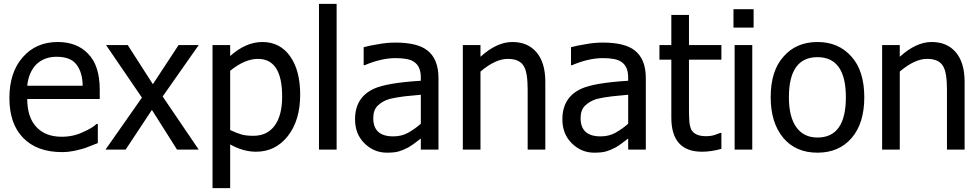

<svg xmlns="http://www.w3.org/2000/svg" viewBox="-20 -780 5110 1001"><path d="M304 13Q173 13 101 -61Q29 -134 29 -269Q29 -403 99 -482Q168 -561 281 -561Q381 -561 439 -500Q500 -439 500 -312V-264H122Q122 -169 169.5 -118Q217 -67 302 -67Q363 -67 414 -92Q459 -111 484 -134H490V-34L449 -18Q423 -7 406 -3Q373 6 358 8Q335 13 304 13ZM122 -333H411Q410 -403 379 -443Q349 -484 275 -484Q209 -484 167 -442Q129 -401 122 -333Z M1016 -545 828 -277 1016 0H903L772 -207L635 0H530L720 -271L533 -545H646L777 -341L911 -545Z M1545 -287Q1545 -152 1480 -70Q1416 11 1315 11Q1248 11 1180 -27V201H1088V-545H1180V-488Q1262 -561 1348 -561Q1440 -561 1493 -486Q1545 -412 1545 -287ZM1451 -277Q1451 -473 1325 -473Q1256 -473 1180 -411V-102Q1214 -86 1242 -78Q1267 -72 1301 -72Q1373 -72 1412 -125Q1451 -178 1451 -277Z M1643 -760H1735V0H1643Z M2174 -135V-286L2091 -278Q2042 -272 2010 -264Q1974 -253 1949 -229Q1926 -206 1926 -164Q1926 -69 2030 -69Q2074 -69 2108 -88Q2145 -109 2174 -135ZM2266 0H2174V-58L2144 -35Q2127 -22 2108 -11Q2079 4 2060 9Q2038 16 1997 16Q1929 16 1879 -34Q1831 -82 1831 -158Q1831 -273 1931 -318Q1998 -348 2174 -359V-376Q2174 -436 2136 -459Q2109 -477 2042 -477Q1968 -477 1881 -440H1876V-534Q1905 -542 1949 -549Q1995 -558 2042 -558Q2155 -558 2207 -518Q2266 -473 2266 -373Z M2823 -354V0H2731V-311Q2731 -401 2712 -433Q2691 -473 2627 -473Q2563 -473 2485 -407V0H2393V-545H2485V-484Q2570 -561 2651 -561Q2732 -561 2777.5 -507Q2823 -453 2823 -354Z M3255 -135V-286L3172 -278Q3123 -272 3091 -264Q3055 -253 3030 -229Q3007 -206 3007 -164Q3007 -69 3111 -69Q3155 -69 3189 -88Q3226 -109 3255 -135ZM3347 0H3255V-58L3225 -35Q3208 -22 3189 -11Q3160 4 3141 9Q3119 16 3078 16Q3010 16 2960 -34Q2912 -82 2912 -158Q2912 -273 3012 -318Q3079 -348 3255 -359V-376Q3255 -436 3217 -459Q3190 -477 3123 -477Q3049 -477 2962 -440H2957V-534Q2986 -542 3030 -549Q3076 -558 3123 -558Q3236 -558 3288 -518Q3347 -473 3347 -373Z M3640 11Q3480 11 3480 -167V-469H3418V-545H3480V-702H3572V-545H3741V-469H3572V-210Q3572 -172 3574 -146Q3575 -127 3584 -104Q3603 -70 3661 -70Q3686 -70 3705 -76Q3731 -85 3735 -87H3741V-4Q3688 11 3640 11Z M3810 -545H3902V0H3810ZM3804 -732H3909V-636H3804Z M4486 -273Q4486 -137 4420 -60.5Q4354 16 4242 16Q4128 16 4063 -62Q3998 -141 3998 -273Q3998 -411 4065 -485Q4131 -561 4242 -561Q4352 -561 4419 -485Q4486 -411 4486 -273ZM4390 -273Q4390 -482 4242 -482Q4093 -482 4093 -273Q4093 -171 4131.5 -117Q4170 -63 4242 -63Q4390 -63 4390 -273Z M5009 -354V0H4917V-311Q4917 -401 4898 -433Q4877 -473 4813 -473Q4749 -473 4671 -407V0H4579V-545H4671V-484Q4756 -561 4837 -561Q4918 -561 4963.5 -507Q5009 -453 5009 -354Z"/></svg>

Font: Yekan
Style: Regular
Weight: 400
Designer: ParsMizban Co
Foundry: ParsMizban Co
Version: Version 2.000